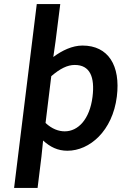

<svg xmlns="http://www.w3.org/2000/svg" viewBox="-20 -726 604 940"><path d="M183 40 191 -38C226 -6 263 12 310 12C419 12 531 -85 552 -253C571 -405 510 -503 384 -503C334 -503 284 -479 241 -447L252 -524L275 -706H160L49 194H164ZM203 -124 231 -353C274 -390 310 -408 346 -408C420 -408 445 -350 433 -252C419 -141 362 -83 297 -83C268 -83 235 -94 203 -124Z"/></svg>

Font: Falling Sky
Style: Obl
Weight: 400
Designer: Paul D. Hunt
Foundry: Adobe Systems Incorporated
Version: Version 1.02